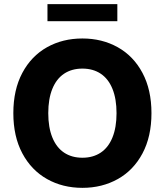

<svg xmlns="http://www.w3.org/2000/svg" viewBox="-20 -904 802 934"><path d="M380.9 9.8Q284.7 9.8 208.5 -33.2Q132.3 -76.2 88.6 -158.2Q44.9 -240.2 44.9 -353.5Q44.9 -467.3 88.6 -549.3Q132.3 -631.3 208.5 -674.1Q284.7 -716.8 380.9 -716.8Q476.6 -716.8 553 -674.1Q629.4 -631.3 673.1 -549.3Q716.8 -467.3 716.8 -353.5Q716.8 -239.7 673.1 -157.7Q629.4 -75.7 553 -33Q476.6 9.8 380.9 9.8ZM380.9 -570.3Q329.1 -570.3 291.7 -545.4Q254.4 -520.5 234.6 -471.7Q214.8 -422.9 214.8 -353.5Q214.8 -284.2 234.6 -235.4Q254.4 -186.5 291.7 -161.6Q329.1 -136.7 380.9 -136.7Q432.6 -136.7 470 -161.6Q507.3 -186.5 527.1 -235.4Q546.9 -284.2 546.9 -353.5Q546.9 -422.9 527.1 -471.7Q507.3 -520.5 470 -545.4Q432.6 -570.3 380.9 -570.3ZM550.8 -800.8H210.9V-883.8H550.8Z"/></svg>

Font: Pretendard Std ExtraBold
Style: Regular
Weight: 800
Designer: Base glyphs from Inter by Rasmus Andersson; Hangeul glyphs from Noto Sans CJK(Source Han Sans) by Jang Soo-young and Kan
Foundry: Kil Hyung-jin
Version: Version 1.309